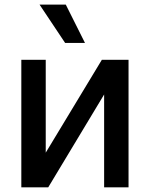

<svg xmlns="http://www.w3.org/2000/svg" viewBox="-20 -802 642 822"><path d="M175.8 -148.4Q235.4 -248 416 -545.9Q444.3 -545.9 530.3 -545.9Q530.3 -409.2 530.3 0Q503.9 0 425.8 0Q425.8 -99.6 425.8 -397.5Q366.2 -297.9 186.5 0Q158.2 0 71.3 0Q71.3 -136.7 71.3 -545.9Q97.7 -545.9 175.8 -545.9Q175.8 -446.3 175.8 -148.4ZM258.8 -618.2Q231.4 -659.2 149.4 -782.2Q177.7 -782.2 261.7 -782.2Q282.2 -741.2 343.8 -618.2Q323.2 -618.2 258.8 -618.2Z"/></svg>

Font: DeepSea
Style: Medium
Weight: 500
Designer: Stem
Version: Version 3.019;git-0a5106e0b